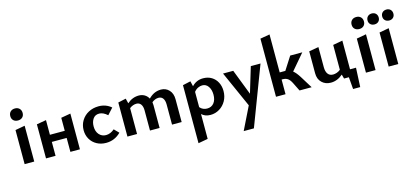

<svg xmlns="http://www.w3.org/2000/svg" viewBox="-75 -1334 4834 2237"><g transform="rotate(-15 2341.5 -216.0)"><path d="M62 -583Q62 -616 82.5 -636Q103 -656 137 -656Q170 -656 190.5 -636Q211 -616 211 -583Q211 -550 190.5 -530.5Q170 -511 137 -511Q103 -511 82.5 -530.5Q62 -550 62 -583ZM79 -411 195 -432V0H79Z M746 -431V0H631V-168H452V0H337V-411L452 -431V-254H631V-411Z M845 -203Q845 -267 876.5 -318.5Q908 -370 962.5 -399Q1017 -428 1084 -428Q1172 -428 1236 -373L1168 -298Q1117 -344 1069 -344Q1020 -344 994.5 -307Q969 -270 969 -216Q969 -154 1001.5 -117.5Q1034 -81 1084 -81Q1137 -81 1186 -123L1240 -68Q1166 7 1062 7Q1000 7 950.5 -20Q901 -47 873 -95Q845 -143 845 -203Z M1973 -275V0H1857V-243Q1857 -290 1838.5 -316.5Q1820 -343 1784 -343Q1764 -343 1742.5 -334.5Q1721 -326 1704 -311Q1707 -295 1707 -275V0H1591V-243Q1591 -290 1572 -316.5Q1553 -343 1518 -343Q1497 -343 1475.5 -335Q1454 -327 1435 -312V0H1319V-411L1414 -432L1429 -372Q1491 -428 1570 -428Q1607 -428 1637.5 -410.5Q1668 -393 1686 -360Q1752 -428 1836 -428Q1895 -428 1934 -386.5Q1973 -345 1973 -275Z M2538 -224Q2538 -159 2509 -106.5Q2480 -54 2430 -23.5Q2380 7 2321 7Q2256 7 2215 -32V268L2099 289V-411L2194 -432L2209 -369Q2264 -428 2345 -428Q2403 -428 2446.5 -401.5Q2490 -375 2514 -328.5Q2538 -282 2538 -224ZM2414 -213Q2414 -272 2387 -311.5Q2360 -351 2314 -351Q2289 -351 2262.5 -338.5Q2236 -326 2215 -299V-115Q2231 -95 2254 -85Q2277 -75 2302 -75Q2354 -75 2384 -112Q2414 -149 2414 -213Z M3037 -421 2767 289H2644L2779 14L2585 -421H2708L2827 -113L2920 -421Z M3449 -149 3541 0H3395L3344 -103Q3323 -145 3298.5 -161Q3274 -177 3239 -177H3226V0H3111V-701L3226 -721V-263H3278H3294L3395 -421H3541L3380 -232Q3413 -206 3449 -149Z M4099 -86 4088 145H4002L3990 0H3932L3918 -51Q3851 7 3773 7Q3707 7 3664.5 -34.5Q3622 -76 3622 -146V-411L3738 -432V-188Q3738 -136 3759.5 -107Q3781 -78 3822 -78Q3844 -78 3868 -86.5Q3892 -95 3911 -111V-411L4027 -432V-86Z M4179 -583Q4179 -616 4199.5 -636Q4220 -656 4254 -656Q4287 -656 4307.5 -636Q4328 -616 4328 -583Q4328 -550 4307.5 -530.5Q4287 -511 4254 -511Q4220 -511 4199.5 -530.5Q4179 -550 4179 -583ZM4196 -411 4312 -432V0H4196Z M4371 -582Q4371 -612 4390 -630.5Q4409 -649 4439 -649Q4469 -649 4487.5 -630.5Q4506 -612 4506 -582Q4506 -553 4487.5 -535Q4469 -517 4439 -517Q4409 -517 4390 -535Q4371 -553 4371 -582ZM4548 -582Q4548 -612 4567 -630.5Q4586 -649 4617 -649Q4646 -649 4664.5 -630.5Q4683 -612 4683 -582Q4683 -553 4664.5 -535Q4646 -517 4617 -517Q4586 -517 4567 -535Q4548 -553 4548 -582ZM4470 -411 4586 -432V0H4470Z"/></g></svg>

Font: Ysabeau Infant
Style: Bold
Weight: 700
Designer: Christian Thalmann (Catharsis Fonts)
Version: Version 0.003